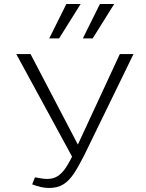

<svg xmlns="http://www.w3.org/2000/svg" viewBox="-20 -927 724 955"><path d="M224 8Q203 8 182 3Q161 -2 140 -10L154 -45Q175 -41 189 -39Q203 -37 216 -37Q245 -37 267 -51Q289 -65 309 -95.5Q329 -126 352 -175L576 -658H644L399 -155Q372 -101 348 -64.5Q324 -28 295 -10Q266 8 224 8ZM345 -136 61 -658H132L384 -176ZM225 -736 310 -907H381L274 -736ZM392 -736 477 -907H548L441 -736Z"/></svg>

Font: Ysabeau Office Light
Style: Regular
Weight: 300
Designer: Christian Thalmann (Catharsis Fonts)
Version: Version 2.001;gftools[0.9.30]; featfreeze: tnum,lnum,ss02